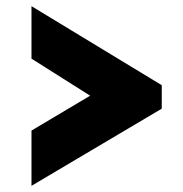

<svg xmlns="http://www.w3.org/2000/svg" viewBox="-20 -569 592 622"><path d="M504 -217 82 33V-146L272 -259L82 -379V-549L504 -293Z"/></svg>

Font: Raleway-v4020 ExtraBold
Style: Italic
Weight: 800
Italic angle: -12°
Designer: Matt McInerney, Pablo Impallari, Rodrigo Fuenzalida
Foundry: Matt McInerney, Pablo Impallari, Rodrigo Fuenzalida
Version: Version 4.020;PS 004.020;hotconv 1.0.88;makeotf.lib2.5.64775